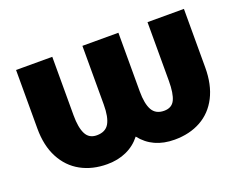

<svg xmlns="http://www.w3.org/2000/svg" viewBox="-91 -693 1081 866"><g transform="rotate(-20 449.5 -260.0)"><path d="M49.8 -530.3H223.6V-249Q223.6 -190.9 239.3 -159.9Q254.9 -128.9 292 -128.9Q334 -128.9 351.1 -158.7Q368.2 -188.5 368.2 -249V-530.3H541V-249Q541 -189 558.1 -158.9Q575.2 -128.9 615.2 -128.9Q652.3 -128.9 666.5 -158.4Q680.7 -188 680.7 -249V-530.3H855.5V-249Q855.5 -167 825.7 -108.6Q795.9 -50.3 741.7 -20.3Q687.5 9.8 615.2 9.8Q511.2 9.8 454.1 -63.5Q425.8 -27.3 384.5 -8.8Q343.3 9.8 292 9.8Q220.7 9.8 166 -20.3Q111.3 -50.3 80.6 -108.6Q49.8 -167 49.8 -249Z"/></g></svg>

Font: Pretendard JP Black
Style: Regular
Weight: 900
Designer: Base glyphs from Inter by Rasmus Andersson; Hangeul glyphs from Noto Sans CJK(Source Han Sans) by Jang Soo-young and Kan
Foundry: Kil Hyung-jin
Version: Version 1.309